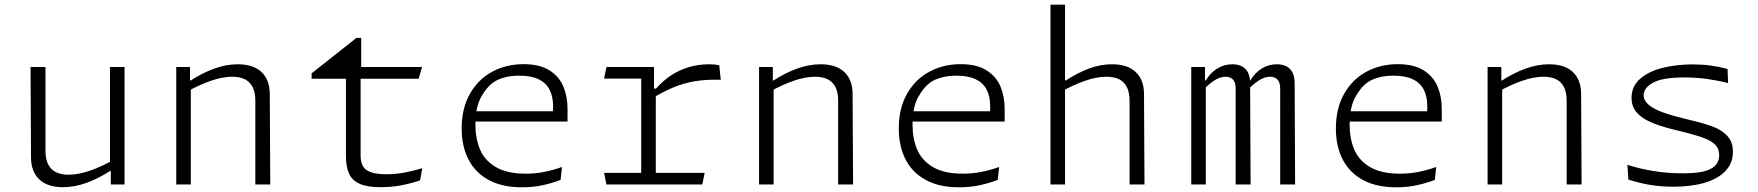

<svg xmlns="http://www.w3.org/2000/svg" viewBox="-20 -785 7480 817"><path d="M448 -500H510V0H451.5V-62L448 -69ZM173.5 -500V-143.5Q173.5 -106.5 185.8 -84Q198 -61.5 219.8 -51.5Q241.5 -41.5 271.5 -41.5Q313 -41.5 363 -58.8Q413 -76 468.5 -107.5V-57.5H448.5Q398.5 -25 348 -6.8Q297.5 11.5 248 11.5Q182 11.5 147.2 -21.5Q112.5 -54.5 112 -114L110 -500Z M792 0H730V-500H788.5V-438L792 -431ZM1066.5 0V-356.5Q1066.5 -393.5 1054.2 -416Q1042 -438.5 1020.2 -448.5Q998.5 -458.5 968.5 -458.5Q927 -458.5 877 -441.2Q827 -424 771.5 -392.5V-442.5H791.5Q841.5 -475 892 -493.2Q942.5 -511.5 992 -511.5Q1058 -511.5 1092.8 -478.5Q1127.5 -445.5 1128 -386L1130 0Z M1514.5 -470.5V-122.5Q1514.5 -94.5 1524.5 -77.5Q1534.5 -60.5 1558.8 -52Q1583 -43.5 1625.5 -43.5Q1663.5 -43.5 1703.8 -51.2Q1744 -59 1777 -69.5L1767.5 -17.5Q1729.5 -4.5 1688.2 3.5Q1647 11.5 1599.5 11.5Q1543 11.5 1510.8 -2.8Q1478.5 -17 1465.2 -46.2Q1452 -75.5 1452 -124V-470.5ZM1776 -500 1761.5 -450H1306V-473L1496.5 -623.5H1517V-484.5L1468 -500Z M2003 -254.5Q2003 -195 2022.8 -148.5Q2042.5 -102 2090 -74Q2137.5 -46 2217 -46Q2260 -46 2298.5 -54Q2337 -62 2371.5 -74.5L2365.5 -19.5Q2332 -6.5 2290.8 2.8Q2249.5 12 2200.5 12Q2117.5 12 2060.2 -18.8Q2003 -49.5 1973.8 -105.8Q1944.5 -162 1944.5 -238.5Q1944.5 -324.5 1979.8 -386.2Q2015 -448 2074.8 -480Q2134.5 -512 2208 -512Q2276 -512 2317.8 -485.8Q2359.5 -459.5 2377.2 -416.8Q2395 -374 2395 -321.5V-268H1996.5V-311.5H2349L2329 -282.5Q2331 -294 2332.2 -306Q2333.5 -318 2333.5 -332Q2333.5 -375 2318.2 -404Q2303 -433 2271.2 -448Q2239.5 -463 2190 -463Q2154 -463 2126 -455.2Q2098 -447.5 2080 -435Q2049.5 -413.5 2026.2 -370.2Q2003 -327 2003 -254.5Z M2763 -395.5 2770.5 -388.5V0H2708.5V-500H2763ZM2550.5 -49.5H2978.5L2968.5 0H2560.5ZM2560.5 -500H2741V-450.5H2550.5ZM2756 -367 2744.5 -408H2771.5Q2800 -440.5 2834.8 -463.8Q2869.5 -487 2910.8 -499.2Q2952 -511.5 2998.5 -511.5Q3022 -511.5 3040.5 -507.5L3047 -445.5Q2986.5 -447.5 2938.2 -439.5Q2890 -431.5 2847.5 -414Q2805 -396.5 2756 -367Z M3272 0H3210V-500H3268.5V-438L3272 -431ZM3546.5 0V-356.5Q3546.5 -393.5 3534.2 -416Q3522 -438.5 3500.2 -448.5Q3478.5 -458.5 3448.5 -458.5Q3407 -458.5 3357 -441.2Q3307 -424 3251.5 -392.5V-442.5H3271.5Q3321.5 -475 3372 -493.2Q3422.5 -511.5 3472 -511.5Q3538 -511.5 3572.8 -478.5Q3607.5 -445.5 3608 -386L3610 0Z M3863 -254.5Q3863 -195 3882.8 -148.5Q3902.5 -102 3950 -74Q3997.5 -46 4077 -46Q4120 -46 4158.5 -54Q4197 -62 4231.5 -74.5L4225.5 -19.5Q4192 -6.5 4150.8 2.8Q4109.5 12 4060.5 12Q3977.5 12 3920.2 -18.8Q3863 -49.5 3833.8 -105.8Q3804.5 -162 3804.5 -238.5Q3804.5 -324.5 3839.8 -386.2Q3875 -448 3934.8 -480Q3994.5 -512 4068 -512Q4136 -512 4177.8 -485.8Q4219.5 -459.5 4237.2 -416.8Q4255 -374 4255 -321.5V-268H3856.5V-311.5H4209L4189 -282.5Q4191 -294 4192.2 -306Q4193.5 -318 4193.5 -332Q4193.5 -375 4178.2 -404Q4163 -433 4131.2 -448Q4099.5 -463 4050 -463Q4014 -463 3986 -455.2Q3958 -447.5 3940 -435Q3909.5 -413.5 3886.2 -370.2Q3863 -327 3863 -254.5Z M4512 0H4450V-765H4512V-438V-431ZM4786.5 0V-356.5Q4786.5 -393.5 4774.2 -416Q4762 -438.5 4740.2 -448.5Q4718.5 -458.5 4688.5 -458.5Q4647 -458.5 4597 -441.2Q4547 -424 4491.5 -392.5V-442.5H4515Q4566 -475.5 4614.2 -493.5Q4662.5 -511.5 4712 -511.5Q4778 -511.5 4812.8 -478.5Q4847.5 -445.5 4848 -386L4850 0Z M5111 0H5049V-500H5107.5V-438L5111 -431ZM5238 0V-406.5Q5238 -435 5226.2 -446.8Q5214.5 -458.5 5195.5 -458.5Q5170 -458.5 5143.8 -440.5Q5117.5 -422.5 5090.5 -392.5V-442.5H5110.5Q5132 -477 5160.8 -494.2Q5189.5 -511.5 5223.5 -511.5Q5248 -511.5 5265 -502.5Q5282 -493.5 5290.8 -475.5Q5299.5 -457.5 5299.5 -431L5301.5 0ZM5427.5 0V-406.5Q5427.5 -435 5415.8 -446.8Q5404 -458.5 5385 -458.5Q5359.5 -458.5 5333.2 -440.5Q5307 -422.5 5280 -392.5V-442.5H5300Q5321.5 -477 5350.2 -494.2Q5379 -511.5 5413 -511.5Q5437.5 -511.5 5454.5 -502.5Q5471.5 -493.5 5480.2 -475.5Q5489 -457.5 5489 -431L5491 0Z M5723 -254.5Q5723 -195 5742.8 -148.5Q5762.5 -102 5810 -74Q5857.5 -46 5937 -46Q5980 -46 6018.5 -54Q6057 -62 6091.5 -74.5L6085.5 -19.5Q6052 -6.5 6010.8 2.8Q5969.5 12 5920.5 12Q5837.5 12 5780.2 -18.8Q5723 -49.5 5693.8 -105.8Q5664.5 -162 5664.5 -238.5Q5664.5 -324.5 5699.8 -386.2Q5735 -448 5794.8 -480Q5854.5 -512 5928 -512Q5996 -512 6037.8 -485.8Q6079.5 -459.5 6097.2 -416.8Q6115 -374 6115 -321.5V-268H5716.5V-311.5H6069L6049 -282.5Q6051 -294 6052.2 -306Q6053.5 -318 6053.5 -332Q6053.5 -375 6038.2 -404Q6023 -433 5991.2 -448Q5959.5 -463 5910 -463Q5874 -463 5846 -455.2Q5818 -447.5 5800 -435Q5769.5 -413.5 5746.2 -370.2Q5723 -327 5723 -254.5Z M6372 0H6310V-500H6368.5V-438L6372 -431ZM6646.5 0V-356.5Q6646.5 -393.5 6634.2 -416Q6622 -438.5 6600.2 -448.5Q6578.5 -458.5 6548.5 -458.5Q6507 -458.5 6457 -441.2Q6407 -424 6351.5 -392.5V-442.5H6371.5Q6421.5 -475 6472 -493.2Q6522.5 -511.5 6572 -511.5Q6638 -511.5 6672.8 -478.5Q6707.5 -445.5 6708 -386L6710 0Z M7331 -491.5 7333.5 -431.5Q7293 -442 7245.8 -448.8Q7198.5 -455.5 7145.5 -455.5Q7098.5 -455.5 7062.2 -449Q7026 -442.5 7003 -426.5Q6989 -417 6981.5 -404.8Q6974 -392.5 6974 -379.5Q6974 -360.5 6990 -344.2Q7006 -328 7038.2 -314Q7070.5 -300 7121 -287Q7142 -282 7162.5 -276.5Q7228.5 -261 7267.2 -246.8Q7306 -232.5 7330 -206.8Q7354 -181 7354 -139Q7354 -91.5 7322.8 -58Q7291.5 -24.5 7234.5 -7.5Q7177.5 9.5 7100.5 9.5Q7046 9.5 6998.2 1.2Q6950.5 -7 6909 -21L6905 -83.5Q6955 -67.5 7014 -57.5Q7073 -47.5 7143.5 -47.5Q7182.5 -47.5 7213.5 -52.2Q7244.5 -57 7266.5 -70.5Q7280.5 -79.5 7288 -93.2Q7295.5 -107 7295.5 -125.5Q7295.5 -150 7281.5 -166Q7267.5 -182 7240.5 -193.5Q7213.5 -205 7167 -217.5Q7134 -226 7101 -234Q7039.5 -249 7000.8 -266.8Q6962 -284.5 6942.2 -309.2Q6922.5 -334 6922.5 -368.5Q6922.5 -418.5 6960 -450.5Q6997.5 -482.5 7056.8 -496.8Q7116 -511 7183.5 -511Q7223.5 -511 7260 -506Q7296.5 -501 7331 -491.5Z"/></svg>

Font: Monaspace Argon Var ExtraLight
Style: Regular
Weight: 200
Designer: Riley Cran and the Lettermatic Team
Version: Version 1.200 (Monaspace Argon Var)